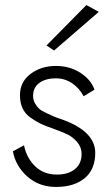

<svg xmlns="http://www.w3.org/2000/svg" viewBox="-20 -730 443 760"><path d="M371 -683 194 -530 164 -550 322 -710ZM75 -155Q85 -105 119 -72Q153 -39 205 -39Q250 -39 276.5 -60.5Q303 -82 303 -121Q303 -147 285.5 -167.5Q268 -188 247 -198Q226 -208 190 -221Q160 -231 140.5 -240.5Q121 -250 100 -265Q79 -280 69 -302Q59 -324 59 -353Q59 -406 101 -437.5Q143 -469 201 -469Q256 -469 298 -442Q340 -415 354 -375L311 -349Q295 -380 266 -400Q237 -420 201 -420Q161 -420 136 -402Q111 -384 111 -350Q111 -334 118.5 -321Q126 -308 134.5 -300Q143 -292 163.5 -282.5Q184 -273 193 -269Q202 -265 229 -256Q357 -209 357 -125Q357 -59 315 -24.5Q273 10 202 10Q135 10 88.5 -31Q42 -72 31 -131Z"/></svg>

Font: Renner* Light
Style: Light
Weight: 300
Version: Version 003.000 ; ttfautohint (v0.97) -l 8 -r 50 -G 200 -x 1